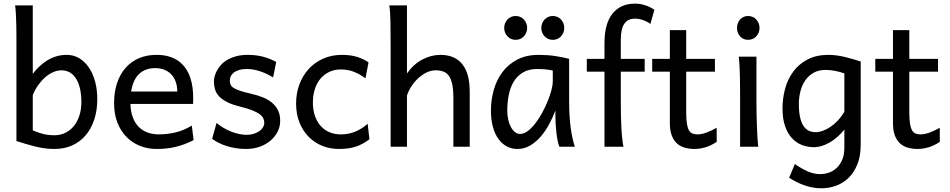

<svg xmlns="http://www.w3.org/2000/svg" viewBox="-20 -811 5250 1061"><path d="M161.1 -781.2V-402.8Q178.2 -425.3 198.2 -444.3Q218.3 -463.4 241.5 -477.5Q264.6 -491.7 291.5 -499.8Q318.4 -507.8 349.1 -507.8Q386.2 -507.8 417 -489.7Q447.8 -471.7 470.2 -439.2Q492.7 -406.7 505.1 -361.8Q517.6 -316.9 517.6 -263.7Q517.6 -200.7 500.7 -149.9Q483.9 -99.1 453.1 -63Q422.4 -26.9 378.7 -7.3Q335 12.2 280.8 12.2Q251 12.2 223.1 8.1Q195.3 3.9 169.2 -2.7Q143.1 -9.3 118.7 -16.8Q94.2 -24.4 70.8 -31.7V-609.4Q70.8 -640.6 70.1 -672.1Q69.3 -703.6 67.9 -732.2Q66.4 -760.7 63.5 -781.2ZM161.1 -90.3Q179.2 -83 194.1 -77.9Q209 -72.8 223.1 -69.6Q237.3 -66.4 251.2 -64.9Q265.1 -63.5 280.8 -63.5Q313 -63.5 340.3 -76.7Q367.7 -89.8 387.5 -113.8Q407.2 -137.7 418.5 -171.6Q429.7 -205.6 429.7 -246.6Q429.7 -287.1 422.4 -319.8Q415 -352.5 401.1 -375.2Q387.2 -397.9 366.7 -410.2Q346.2 -422.4 319.8 -422.4Q296.9 -422.4 273.9 -412.4Q251 -402.3 230.2 -384.3Q209.5 -366.2 191.4 -341.1Q173.3 -315.9 161.1 -285.6Z M700.7 -236.8Q702.1 -193.8 714.1 -162.1Q726.1 -130.4 746.8 -109.6Q767.6 -88.9 795.7 -78.6Q823.7 -68.4 856.9 -68.4Q904.3 -68.4 949.7 -79.1Q995.1 -89.8 1040 -117.2L1049.8 -36.6Q1023.9 -23.4 999 -14.2Q974.1 -4.9 949.2 1Q924.3 6.8 898.7 9.5Q873 12.2 844.7 12.2Q797.9 12.2 755.4 -4.2Q712.9 -20.5 680.7 -52.5Q648.4 -84.5 629.4 -131.8Q610.4 -179.2 610.4 -241.7Q610.4 -302.2 626.7 -351.3Q643.1 -400.4 673.3 -435.3Q703.6 -470.2 747.1 -489Q790.5 -507.8 844.7 -507.8Q884.8 -507.8 915.5 -498.3Q946.3 -488.8 968.8 -471.9Q991.2 -455.1 1006.3 -432.6Q1021.5 -410.2 1030.5 -384.3Q1039.6 -358.4 1043.5 -330.3Q1047.4 -302.2 1047.4 -274.9V-255.9Q1047.4 -243.7 1046.9 -236.8ZM837.4 -434.6Q783.7 -434.6 749.5 -403.1Q715.3 -371.6 704.6 -305.2H959.5Q959.5 -336.4 950.4 -360.6Q941.4 -384.8 925 -401.4Q908.7 -418 886.2 -426.3Q863.8 -434.6 837.4 -434.6Z M1489.3 -383.3Q1477.1 -390.6 1461.4 -398.7Q1445.8 -406.7 1427.5 -413.6Q1409.2 -420.4 1388.4 -425Q1367.7 -429.7 1345.2 -429.7Q1318.4 -429.7 1300 -423.8Q1281.7 -418 1270.8 -408.9Q1259.8 -399.9 1254.9 -388.4Q1250 -377 1250 -366.2Q1250 -353.5 1253.9 -343.8Q1257.8 -334 1270.3 -325.7Q1282.7 -317.4 1305.7 -309.6Q1328.6 -301.8 1367.2 -293Q1400.4 -285.6 1429.7 -274.2Q1459 -262.7 1481 -245.1Q1502.9 -227.5 1515.6 -202.9Q1528.3 -178.2 1528.3 -144Q1528.3 -110.8 1513.7 -82.5Q1499 -54.2 1473.6 -33Q1448.2 -11.7 1414.1 0.2Q1379.9 12.2 1340.3 12.2Q1310.5 12.2 1283 7.8Q1255.4 3.4 1231.2 -4.4Q1207 -12.2 1187 -22.5Q1167 -32.7 1152.3 -43.9L1176.8 -131.8Q1193.4 -117.2 1214.1 -105Q1234.9 -92.8 1256.8 -84Q1278.8 -75.2 1301 -70.6Q1323.2 -65.9 1342.8 -65.9Q1364.3 -65.9 1382.1 -71.5Q1399.9 -77.1 1412.8 -86.2Q1425.8 -95.2 1433.1 -107.2Q1440.4 -119.1 1440.4 -131.8Q1440.4 -145.5 1434.8 -157.5Q1429.2 -169.4 1414.3 -180.4Q1399.4 -191.4 1373.3 -201.7Q1347.2 -211.9 1306.2 -222.2Q1261.7 -232.9 1233.6 -247.6Q1205.6 -262.2 1189.7 -279.8Q1173.8 -297.4 1168 -317.9Q1162.1 -338.4 1162.1 -361.3Q1162.1 -372.6 1165.8 -387.7Q1169.4 -402.8 1178 -419.2Q1186.5 -435.5 1200.4 -451.4Q1214.4 -467.3 1235.4 -479.7Q1256.3 -492.2 1284.7 -500Q1313 -507.8 1350.1 -507.8Q1376.5 -507.8 1399.7 -504.4Q1422.9 -501 1442.1 -495.4Q1461.4 -489.7 1477.5 -482.7Q1493.7 -475.6 1506.3 -468.8Z M2021.5 -41.5Q2002.9 -27.3 1984.6 -17.3Q1966.3 -7.3 1946.3 -0.7Q1926.3 5.9 1903.3 9Q1880.4 12.2 1853 12.2Q1803.7 12.2 1760.7 -5.1Q1717.8 -22.5 1685.5 -55.2Q1653.3 -87.9 1634.8 -134.3Q1616.2 -180.7 1616.2 -239.3Q1616.2 -294.4 1634 -343.3Q1651.9 -392.1 1684.8 -428.7Q1717.8 -465.3 1764.9 -486.6Q1812 -507.8 1870.1 -507.8Q1918.9 -507.8 1954.3 -496.3Q1989.7 -484.9 2016.6 -466.3L1999.5 -378.4Q1966.3 -402.8 1933.6 -415Q1900.9 -427.2 1862.8 -427.2Q1830.1 -427.2 1802 -414.8Q1773.9 -402.3 1753.2 -378.9Q1732.4 -355.5 1720.7 -321.3Q1709 -287.1 1709 -244.1Q1709 -204.6 1719.7 -172.4Q1730.5 -140.1 1750.5 -116.9Q1770.5 -93.8 1798.8 -81.1Q1827.1 -68.4 1862.8 -68.4Q1907.2 -68.4 1943.4 -83.5Q1979.5 -98.6 2011.7 -127Z M2485.4 0V-268.6Q2485.4 -314.5 2479.2 -344.2Q2473.1 -374 2460.9 -391.4Q2448.7 -408.7 2430.4 -415.5Q2412.1 -422.4 2387.7 -422.4Q2361.3 -422.4 2336.2 -409.9Q2311 -397.5 2290 -377.7Q2269 -357.9 2252.9 -333Q2236.8 -308.1 2229 -283.2V0H2138.7V-551.8Q2138.7 -630.9 2137.7 -690.2Q2136.7 -749.5 2131.3 -781.2H2229V-405.3Q2265.1 -456.5 2314 -482.2Q2362.8 -507.8 2414.6 -507.8Q2492.7 -507.8 2534.2 -456.8Q2575.7 -405.8 2575.7 -305.2V0Z M3034.7 -420.9Q3028.8 -422.4 3021.5 -423.8Q3014.2 -425.3 3004.2 -426.5Q2994.1 -427.7 2980.7 -428.7Q2967.3 -429.7 2949.2 -429.7Q2901.4 -429.7 2869.4 -410.4Q2837.4 -391.1 2818.4 -359.1Q2799.3 -327.1 2791.3 -285.6Q2783.2 -244.1 2783.2 -200.2Q2783.2 -171.9 2788.8 -148.2Q2794.4 -124.5 2804.2 -107.2Q2814 -89.8 2826.7 -80.3Q2839.4 -70.8 2854 -70.8Q2875.5 -70.8 2897.2 -87.4Q2918.9 -104 2939 -130.1Q2959 -156.2 2976.6 -188.7Q2994.1 -221.2 3007.1 -253.2Q3020 -285.2 3027.3 -313.5Q3034.7 -341.8 3034.7 -358.9ZM3071.3 0Q3065.9 -11.7 3061.8 -32.2Q3057.6 -52.7 3054.9 -75.9Q3052.2 -99.1 3050.8 -122.1Q3049.3 -145 3049.3 -161.1V-200.2Q3034.7 -162.1 3014.4 -124.3Q2994.1 -86.4 2968 -56.2Q2941.9 -25.9 2909.7 -6.8Q2877.4 12.2 2839.4 12.2Q2808.6 12.2 2781.7 -1.5Q2754.9 -15.1 2735.1 -42Q2715.3 -68.8 2704.1 -108.6Q2692.9 -148.4 2692.9 -200.2Q2692.9 -258.3 2708.5 -313.7Q2724.1 -369.1 2756.3 -412.4Q2788.6 -455.6 2838.4 -481.7Q2888.2 -507.8 2956.5 -507.8Q3003.9 -507.8 3045.9 -501.7Q3087.9 -495.6 3125 -485.8V-258.8Q3125 -166.5 3133.8 -103.8Q3142.6 -41 3156.7 0ZM2766.1 -656.7Q2766.1 -670.4 2771 -682.4Q2775.9 -694.3 2784.4 -703.4Q2793 -712.4 2804.4 -717.5Q2815.9 -722.7 2829.6 -722.7Q2843.3 -722.7 2855 -717.5Q2866.7 -712.4 2875 -703.4Q2883.3 -694.3 2888.2 -682.4Q2893.1 -670.4 2893.1 -656.7Q2893.1 -643.1 2888.2 -631.1Q2883.3 -619.1 2875 -610.1Q2866.7 -601.1 2855 -595.9Q2843.3 -590.8 2829.6 -590.8Q2815.9 -590.8 2804.4 -595.9Q2793 -601.1 2784.4 -610.1Q2775.9 -619.1 2771 -631.1Q2766.1 -643.1 2766.1 -656.7ZM2971.2 -656.7Q2971.2 -670.4 2976.1 -682.4Q2981 -694.3 2989.5 -703.4Q2998 -712.4 3009.5 -717.5Q3021 -722.7 3034.7 -722.7Q3048.3 -722.7 3060.1 -717.5Q3071.8 -712.4 3080.1 -703.4Q3088.4 -694.3 3093.3 -682.4Q3098.1 -670.4 3098.1 -656.7Q3098.1 -643.1 3093.3 -631.1Q3088.4 -619.1 3080.1 -610.1Q3071.8 -601.1 3060.1 -595.9Q3048.3 -590.8 3034.7 -590.8Q3021 -590.8 3009.5 -595.9Q2998 -601.1 2989.5 -610.1Q2981 -619.1 2976.1 -631.1Q2971.2 -643.1 2971.2 -656.7Z M3222.7 -485.8H3320.3V-571.3Q3320.3 -681.2 3365 -736.1Q3409.7 -791 3488.8 -791Q3517.6 -791 3545.4 -782Q3573.2 -772.9 3596.2 -756.8L3574.2 -678.7Q3555.7 -692.4 3533 -700.2Q3510.3 -708 3488.8 -708Q3450.7 -708 3430.7 -680.7Q3410.6 -653.3 3410.6 -590.8V-485.8H3542.5V-415H3410.6V-241.2Q3410.6 -205.6 3411.4 -170.7Q3412.1 -135.7 3413.8 -104.2Q3415.5 -72.8 3418.5 -45.9Q3421.4 -19 3425.3 0H3320.3V-415H3222.7Z M3584 -485.8H3681.6V-644.5H3772V-485.8H3930.7V-415H3772V-190.4Q3772 -152.8 3775.6 -128.9Q3779.3 -105 3786.9 -91.6Q3794.4 -78.1 3806.2 -73.2Q3817.9 -68.4 3834.5 -68.4Q3855.5 -68.4 3881.8 -77.6Q3908.2 -86.9 3940.4 -105V-26.9Q3906.7 -4.9 3876 3.7Q3845.2 12.2 3819.3 12.2Q3790.5 12.2 3765.6 5.6Q3740.7 -1 3721.9 -17.6Q3703.1 -34.2 3692.4 -61.8Q3681.6 -89.4 3681.6 -131.8V-415H3584Z M4052.7 -656.7Q4052.7 -670.4 4057.1 -682.4Q4061.5 -694.3 4069.6 -703.4Q4077.6 -712.4 4088.9 -717.5Q4100.1 -722.7 4113.8 -722.7Q4127.4 -722.7 4139.2 -717.5Q4150.9 -712.4 4159.2 -703.4Q4167.5 -694.3 4172.4 -682.4Q4177.2 -670.4 4177.2 -656.7Q4177.2 -643.1 4172.4 -631.1Q4167.5 -619.1 4159.2 -610.1Q4150.9 -601.1 4139.2 -595.9Q4127.4 -590.8 4113.8 -590.8Q4100.1 -590.8 4088.9 -595.9Q4077.6 -601.1 4069.6 -610.1Q4061.5 -619.1 4057.1 -631.1Q4052.7 -643.1 4052.7 -656.7ZM4160.2 -231.9Q4160.2 -208.5 4160.9 -176.5Q4161.6 -144.5 4162.8 -111.8Q4164.1 -79.1 4165.8 -49.3Q4167.5 -19.5 4169.9 0H4069.8V-258.8Q4069.8 -294.4 4069.6 -329.1Q4069.3 -363.8 4068.6 -394.8Q4067.9 -425.8 4066.4 -452.4Q4064.9 -479 4062.5 -498H4160.2Z M4646 -405.3Q4634.3 -409.7 4621.1 -413.3Q4607.9 -417 4594.2 -419.4Q4580.6 -421.9 4567.6 -423.3Q4554.7 -424.8 4543.5 -424.8Q4503.4 -424.8 4475.1 -408.4Q4446.8 -392.1 4429 -365.5Q4411.1 -338.9 4402.8 -305.2Q4394.5 -271.5 4394.5 -236.8Q4394.5 -191.4 4401.6 -161.4Q4408.7 -131.3 4421.1 -113.5Q4433.6 -95.7 4450.4 -88.1Q4467.3 -80.6 4487.3 -80.6Q4505.9 -80.6 4526.9 -88.1Q4547.9 -95.7 4569.1 -109.9Q4590.3 -124 4610.1 -145Q4629.9 -166 4646 -192.9ZM4736.3 -12.2Q4736.3 52.2 4717.5 98.1Q4698.7 144 4668.2 173.1Q4637.7 202.1 4598.6 215.8Q4559.6 229.5 4519 229.5Q4472.2 229.5 4426 213.4Q4379.9 197.3 4340.8 170.9L4372.6 95.2Q4407.2 120.1 4442.4 135.7Q4477.5 151.4 4514.2 151.4Q4533.2 151.4 4556.2 144.5Q4579.1 137.7 4599.1 120.8Q4619.1 104 4632.6 75.7Q4646 47.4 4646 4.9V-95.2Q4627 -71.3 4605.7 -53Q4584.5 -34.7 4562.7 -22.5Q4541 -10.3 4519.3 -3.9Q4497.6 2.4 4477.5 2.4Q4443.8 2.4 4412.6 -9.3Q4381.3 -21 4357.2 -46.6Q4333 -72.3 4318.6 -113.3Q4304.2 -154.3 4304.2 -212.4Q4304.2 -268.6 4318.8 -321.8Q4333.5 -375 4364.3 -416.3Q4395 -457.5 4443.1 -482.7Q4491.2 -507.8 4558.1 -507.8Q4580.1 -507.8 4603.3 -504.6Q4626.5 -501.5 4649.4 -496.1Q4672.4 -490.7 4694.3 -484.1Q4716.3 -477.5 4736.3 -471.2Z M4816.9 -485.8H4914.6V-644.5H5004.9V-485.8H5163.6V-415H5004.9V-190.4Q5004.9 -152.8 5008.5 -128.9Q5012.2 -105 5019.8 -91.6Q5027.3 -78.1 5039.1 -73.2Q5050.8 -68.4 5067.4 -68.4Q5088.4 -68.4 5114.7 -77.6Q5141.1 -86.9 5173.3 -105V-26.9Q5139.6 -4.9 5108.9 3.7Q5078.1 12.2 5052.2 12.2Q5023.4 12.2 4998.5 5.6Q4973.6 -1 4954.8 -17.6Q4936 -34.2 4925.3 -61.8Q4914.6 -89.4 4914.6 -131.8V-415H4816.9Z"/></svg>

Font: Andika Viet
Style: Regular
Weight: 400
Designer: Victor Gaultney, Annie Olsen, Julie Remington, Don Collingsworth, Eric Hays, Becca Hirsbrunner
Foundry: SIL International
Version: Version 5.000